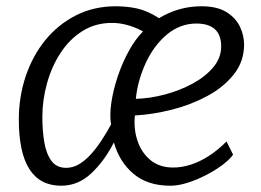

<svg xmlns="http://www.w3.org/2000/svg" viewBox="-20 -584 833 612"><path d="M175 8Q107.5 8 73.8 -44.8Q40 -97.5 40 -203Q40 -275.5 61.8 -340.5Q83.5 -405.5 124.2 -455.8Q165 -506 222 -535Q279 -564 349 -564Q385 -564 417.8 -556.8Q450.5 -549.5 487 -526Q549.5 -564 622 -564Q672.5 -564 702.2 -545.2Q732 -526.5 745 -498.5Q758 -470.5 758 -442Q758 -388.5 725.8 -347.5Q693.5 -306.5 641.2 -278.2Q589 -250 528 -234.5Q467 -219 410 -216Q405.5 -172.5 418.5 -134.5Q431.5 -96.5 460.2 -73.2Q489 -50 532 -50Q559.5 -50 588.2 -59.2Q617 -68.5 645.8 -87Q674.5 -105.5 702 -133L723 -91Q712 -75.5 689 -58.2Q666 -41 637 -26Q608 -11 578 -1.5Q548 8 523 8Q450.5 8 405.5 -30Q360.5 -68 343 -130Q313 -71 271 -31.5Q229 8 175 8ZM191 -49Q211 -49 229.5 -59.2Q248 -69.5 265.8 -88Q283.5 -106.5 300.5 -131.8Q317.5 -157 334 -187Q329 -217 335 -257.5Q341 -298 355.5 -341Q370 -384 390.8 -421.8Q411.5 -459.5 436 -484Q385 -511 337 -511Q284 -511 242.5 -484.8Q201 -458.5 172.8 -415Q144.5 -371.5 129.8 -318.2Q115 -265 115 -211Q115 -167.5 121.2 -130.5Q127.5 -93.5 144 -71.2Q160.5 -49 191 -49ZM413 -269Q457 -270 504.5 -282.5Q552 -295 593 -317Q634 -339 659.5 -369.2Q685 -399.5 685 -436Q685 -473 664.8 -491Q644.5 -509 606 -509Q580 -509 556.5 -500.2Q533 -491.5 512 -474Q469.5 -438 444 -382Q418.5 -326 413 -269Z"/></svg>

Font: Koeln Type Sans Light
Style: Italic
Weight: 300
Italic angle: -7.5°
Designer: Eben Sorkin
Foundry: Eben Sorkin
Version: Version 2.001